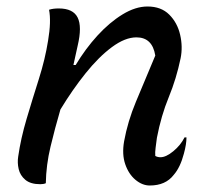

<svg xmlns="http://www.w3.org/2000/svg" viewBox="-20 -562 640 591"><path d="M131 -532Q143 -536 161 -536Q205 -536 219 -508Q233 -480 219 -421Q216 -406 212.5 -391.5Q209 -377 206 -362H213Q243 -412 280 -452.5Q317 -493 357 -517.5Q397 -542 434 -542Q476 -542 501 -517Q526 -492 534.5 -455Q543 -418 536 -383Q523 -320 499.5 -263Q476 -206 463 -138Q461 -122 459 -107.5Q457 -93 458 -82Q465 -78 474 -78Q491 -78 513.5 -96.5Q536 -115 548 -139H554Q554 -118 546 -89Q535 -47 515 -24Q490 9 441 9Q418 9 397 -8.5Q376 -26 365.5 -56.5Q355 -87 362 -127Q373 -188 398.5 -249Q424 -310 458 -391Q449 -447 400 -447Q365 -447 324.5 -417Q284 -387 243.5 -336.5Q203 -286 166 -225Q149 -167 135.5 -110.5Q122 -54 121 2Q114 5 104 5Q74 5 58 -8.5Q42 -22 37.5 -41.5Q33 -61 36 -80Q44 -136 62 -196.5Q80 -257 99.5 -318.5Q119 -380 128 -437Q138 -496 131 -532Z"/></svg>

Font: Recursive Mn Csl St
Style: Italic
Weight: 400
Italic angle: -15°
Monospace: yes
Version: Version 1.079;hotconv 1.0.112;makeotfexe 2.5.65598; ttfautoh